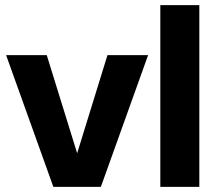

<svg xmlns="http://www.w3.org/2000/svg" viewBox="-20 -732 845 752"><path d="M375 0H189L3.9 -516.1H163.1L282.2 -131.8L400.9 -516.1H560.1Z M760.7 0H607.9V-711.9H760.7Z"/></svg>

Font: Creato Display ExtraBold
Style: Regular
Weight: 800
Version: Version 1.000